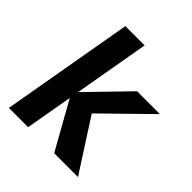

<svg xmlns="http://www.w3.org/2000/svg" viewBox="-196 -853 986 986"><g transform="rotate(45 297.5 -360.0)"><path d="M353 0 194 -284 429 -526H595L288 -225L309 -337L526 0ZM24 0 150 -720H290L164 0Z"/></g></svg>

Font: DM Sans 9pt ExtraBold
Style: Italic
Weight: 800
Italic angle: -10°
Version: Version 4.004;gftools[0.9.30]